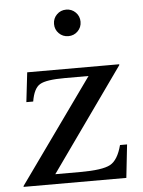

<svg xmlns="http://www.w3.org/2000/svg" viewBox="-56 -849 668 894"><g transform="rotate(-5 278.5 -402.5)"><path d="M515 -155 498 0H18V-4L364 -488H253Q166 -488 136.5 -470.5Q107 -453 97 -392H65L81 -530H511V-526L170 -46H287Q391 -46 427.5 -66Q464 -86 482 -155ZM243 -699Q225 -717 225 -743Q225 -769 243 -787Q261 -805 287 -805Q313 -805 331 -787Q349 -769 349 -743Q349 -717 331 -699Q313 -681 287 -681Q261 -681 243 -699Z"/></g></svg>

Font: Libre Baskerville
Style: Regular
Weight: 400
Designer: Pablo Impallari, Rodrigo Fuenzalida
Foundry: Pablo Impallari, Rodrigo Fuenzalida
Version: Version 1.000